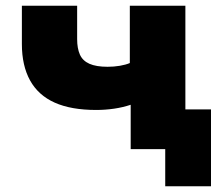

<svg xmlns="http://www.w3.org/2000/svg" viewBox="-20 -518 759 667"><path d="M554 129V0H443V-138H713V129ZM434 0V-154Q407 -145 376.5 -140.5Q346 -136 314 -136Q227 -136 170 -161.5Q113 -187 84.5 -238.5Q56 -290 56 -365V-498H248V-382Q248 -350 257.5 -328.5Q267 -307 290.5 -296.5Q314 -286 354 -286Q376 -286 396.5 -289.5Q417 -293 431 -299V-498H624V0Z"/></svg>

Font: Nunito Sans 10pt SemiExpanded Black
Style: Regular
Weight: 900
Width: 6
Designer: Vernon Adams
Foundry: Vernon Adams
Version: Version 3.101;gftools[0.9.27]